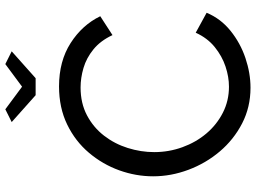

<svg xmlns="http://www.w3.org/2000/svg" viewBox="-140 -816 962 722"><g transform="rotate(-90 341.0 -455.0)"><path d="M377 -714Q472 -714 540 -670.5Q608 -627 641 -559L570 -513Q549 -558 516.5 -584.5Q484 -611 446.5 -622Q409 -633 373 -633Q314 -633 268.5 -609Q223 -585 192 -545Q161 -505 145.5 -455.5Q130 -406 130 -356Q130 -301 148.5 -250Q167 -199 200 -160Q233 -121 278 -98Q323 -75 376 -75Q413 -75 452 -88Q491 -101 525 -128.5Q559 -156 579 -200L654 -159Q632 -106 586 -69Q540 -32 483.5 -13Q427 6 372 6Q299 6 238 -25.5Q177 -57 132.5 -109.5Q88 -162 63.5 -227.5Q39 -293 39 -360Q39 -425 61.5 -487.5Q84 -550 127.5 -601.5Q171 -653 234 -683.5Q297 -714 377 -714ZM291 -916 376 -853 461 -916 509 -892 408 -802H344L243 -892Z"/></g></svg>

Font: YasnoRaleway Medium
Style: Regular
Weight: 500
Designer: Matt McInerney, Pablo Impallari, Rodrigo Fuenzalida
Foundry: Matt McInerney, Pablo Impallari, Rodrigo Fuenzalida
Version: Version 4.026